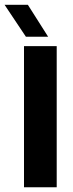

<svg xmlns="http://www.w3.org/2000/svg" viewBox="-54 -796 310 816"><path d="M48 0V-600H187V0ZM56 -640 -34.5 -775.5H64.5L150.5 -640Z"/></svg>

Font: Big Shoulders Thin ExtraBold
Style: Regular
Weight: 800
Version: Version 2.002